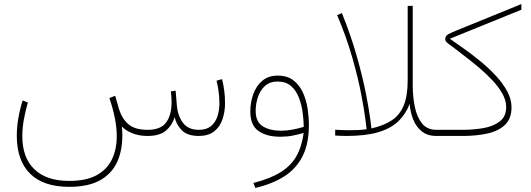

<svg xmlns="http://www.w3.org/2000/svg" viewBox="-20 -672 2626 949"><path d="M709 0Q665.5 0 631.6 -14.4Q597.7 -28.8 582.5 -46.9Q590.8 41 567.4 108.4Q543.9 175.8 483.9 213.6Q423.8 251.5 321.8 251.5Q194.3 251.5 128.7 186.3Q63 121.1 63 -1.5Q63 -43 70.6 -87.4Q78.1 -131.8 91.8 -175.3L117.7 -165.5Q106 -125 98.1 -82.5Q90.3 -40 90.3 1.5Q90.3 107.4 150.1 164.8Q210 222.2 321.8 222.2Q407.7 222.2 459.2 193.1Q510.7 164.1 533.9 114.3Q557.1 64.5 557.1 1.5Q557.1 -42 547.4 -90.1Q537.6 -138.2 520.5 -187L549.3 -198.7L568.4 -132.3Q583 -85 615.2 -57.6Q647.5 -30.3 709.5 -30.3Q774.9 -30.3 801.5 -67.1Q828.1 -104 828.1 -167.5Q828.1 -178.2 827.1 -192.4Q826.2 -206.5 824.7 -220.7L848.1 -223.6L854 -152.3Q857.4 -103 883.1 -66.7Q908.7 -30.3 963.4 -30.3Q1000.5 -30.3 1022.7 -48.6Q1044.9 -66.9 1054.7 -96.9Q1064.5 -127 1064.5 -161.6Q1064.5 -190.4 1060.5 -219.5Q1056.6 -248.5 1050.3 -273.4L1077.6 -280.8Q1092.3 -222.2 1092.3 -162.6Q1092.3 -119.6 1079.8 -82.8Q1067.4 -45.9 1039.3 -23.2Q1011.2 -0.5 964.4 0Q905.8 0 878.4 -28.3Q851.1 -56.6 843.3 -92.8Q830.6 -51.8 799.6 -25.9Q768.6 0 709 0Z M1506.8 -54.2Q1506.8 38.6 1475.1 100.8Q1443.4 163.1 1384 200.4Q1324.7 237.8 1242.2 256.8L1232.4 232.4Q1315.9 210.9 1366.9 179.2Q1418 147.5 1444.8 100.3Q1471.7 53.2 1481 -15.1Q1455.6 -7.3 1426.8 -1.7Q1397.9 3.9 1366.2 3.9Q1298.3 3.9 1257.8 -24.4Q1217.3 -52.7 1217.3 -120.6Q1217.3 -166.5 1231.9 -207Q1246.6 -247.6 1276.6 -272.9Q1306.6 -298.3 1352.5 -298.3Q1400.4 -298.3 1430.4 -274.9Q1460.4 -251.5 1477.3 -214.4Q1494.1 -177.2 1500.5 -134.8Q1506.8 -92.3 1506.8 -54.2ZM1368.7 -25.9Q1397.5 -25.9 1426.5 -31.5Q1455.6 -37.1 1481.4 -44.9Q1481 -77.6 1475.8 -116.2Q1470.7 -154.8 1457.3 -189.7Q1443.8 -224.6 1418.5 -246.8Q1393.1 -269 1352.1 -269Q1313.5 -269 1289.6 -247.1Q1265.6 -225.1 1254.6 -191.7Q1243.7 -158.2 1243.7 -123.5Q1243.7 -69.3 1279.1 -47.6Q1314.5 -25.9 1368.7 -25.9Z M1815.9 -37.1Q1877.4 -51.3 1917 -77.6Q1956.5 -104 1975.8 -151.4Q1995.1 -198.7 1995.1 -275.4V-643.1H2020V-249.5Q2020 -194.3 2030.3 -144Q2040.5 -93.8 2065.9 -62Q2091.3 -30.3 2137.2 -30.3H2167V0H2137.2Q2092.8 0 2064.5 -22.9Q2036.1 -45.9 2022 -82.3Q2007.8 -118.7 2004.9 -158.2Q1985.4 -107.4 1948.2 -72Q1911.1 -36.6 1848.9 -18.3Q1786.6 0 1690.9 0Q1677.7 0 1664.3 -0.7Q1650.9 -1.5 1636.7 -2V-30.8Q1655.3 -29.8 1670.2 -29.1Q1685.1 -28.3 1700.7 -28.3Q1732.9 -28.3 1751.5 -29.3Q1770 -30.3 1792 -33.2Q1792 -33.2 1786.4 -79.6Q1780.8 -126 1765.6 -205.3Q1750.5 -284.7 1721.7 -386Q1692.9 -487.3 1646.5 -597.2L1669.9 -607.4Q1715.3 -494.6 1744.1 -392.1Q1772.9 -289.6 1788.6 -209.5Q1804.2 -129.4 1810.1 -83.3Q1815.9 -37.1 1815.9 -37.1Z M2203.6 -480.5Q2231.4 -460.9 2270.5 -433.3Q2309.6 -405.8 2350.8 -372.3Q2392.1 -338.9 2428 -300.8Q2463.9 -262.7 2486.1 -222.4Q2508.3 -182.1 2508.3 -141.6Q2508.3 -85 2475.3 -54.2Q2442.4 -23.4 2387.5 -11.7Q2332.5 0 2266.6 0H2147.5V-30.3H2266.1Q2319.3 -30.3 2368.9 -38.8Q2418.5 -47.4 2450.2 -71.8Q2481.9 -96.2 2481.9 -143.6Q2481.9 -175.8 2463.1 -209.2Q2444.3 -242.7 2414.1 -274.9Q2383.8 -307.1 2348.6 -336.9Q2313.5 -366.7 2280.3 -391.8Q2247.1 -417 2223.1 -436Q2210.9 -445.8 2195.8 -456.3Q2180.7 -466.8 2180.7 -478.5Q2180.7 -494.6 2195.6 -502.7Q2210.4 -510.7 2231.9 -519.5L2557.1 -651.9V-624Z"/></svg>

Font: Vazirmatn UI FD Thin
Style: Regular
Weight: 100
Designer: Saber Rastikerdar
Foundry: Saber Rastikerdar
Version: Version 33.003